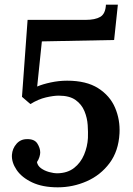

<svg xmlns="http://www.w3.org/2000/svg" viewBox="-20 -785 567 821"><path d="M484 -765 468 -614 159 -608 139 -415Q162 -425 197 -432.5Q232 -440 267 -440Q349 -440 399.5 -408Q450 -376 472 -324.5Q494 -273 491 -215Q487 -139 448.5 -87.5Q410 -36 351 -10Q292 16 227 16Q162 16 117.5 -5Q73 -26 51 -58.5Q29 -91 31 -123Q33 -150 50.5 -170Q68 -190 95 -190Q127 -191 139.5 -171.5Q152 -152 152 -133Q152 -125 148.5 -113.5Q145 -102 138 -92Q141 -76 155.5 -65.5Q170 -55 189.5 -49.5Q209 -44 226 -44Q269 -45 297 -67Q325 -89 339.5 -123.5Q354 -158 356 -195Q357 -219 355 -250Q353 -281 341 -310Q329 -339 303 -357.5Q277 -376 231 -376Q209 -376 176.5 -368.5Q144 -361 110 -340L74 -371L98 -700H346Q387 -700 409 -713Q431 -726 433 -765Z"/></svg>

Font: Lora SemiBold
Style: Italic
Weight: 600
Italic angle: -3°
Designer: Olga Karpushina, Alexei Vanyashin (Cyrillic)
Foundry: Cyreal
Version: Version 3.011; ttfautohint (v1.8.4.7-5d5b)